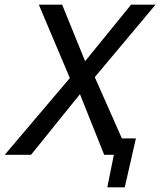

<svg xmlns="http://www.w3.org/2000/svg" viewBox="-61 -658 681 816"><path d="M422.9 0H381.8L278.8 -257.8L70.8 0H-41L235.8 -326.2L104 -638.2H203.1L300.8 -397.9L496.1 -638.2H600.1L341.8 -330.1L457 -69.8H516.6L469.2 138.2H395Z"/></svg>

Font: Code New Roman
Style: Italic
Weight: 400
Italic angle: -11°
Monospace: yes
Designer: Sam Radian
Foundry: Code New Roman
Version: Version 1.508 October 19, 2014